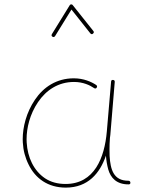

<svg xmlns="http://www.w3.org/2000/svg" viewBox="-20 -854 679 875"><path d="M278.8 -15.6C242.2 -15.6 210.9 -24.4 185.1 -41.5C133.8 -76.2 105.5 -136.7 101.6 -204.6C101.1 -209.5 101.1 -214.4 101.1 -219.2C101.1 -271.5 116.2 -334 153.3 -388.7C190.4 -443.4 245.6 -480.5 317.4 -480.5C358.4 -480.5 389.6 -465.8 408.7 -452.6C410.6 -451.2 412.6 -450.7 414.6 -450.7C417 -450.7 419.4 -452.1 420.9 -455.1C421.9 -456.5 422.4 -458.5 422.4 -460C422.4 -462.9 420.9 -465.3 417.5 -467.3C396.5 -481 361.3 -497.1 316.4 -497.1C238.3 -497.1 178.2 -457.5 139.2 -399.4C99.6 -340.8 83.5 -274.4 83.5 -219.2C83.5 -214.4 83.5 -209.5 84 -204.6C85.9 -168.9 94.7 -135.3 110.4 -104C141.1 -41 198.2 1 279.8 1C381.3 1 435.5 -64.9 462.9 -145V-143.1C464.4 -122.6 467.8 -102.5 473.1 -82.5C484.4 -43 511.2 -13.7 565.9 -13.7C571.3 -13.7 574.2 -16.1 574.2 -20.5V-22C573.7 -27.3 570.3 -30.3 564.9 -30.3C497.1 -30.3 483.4 -81.5 479.5 -143.1C479 -152.8 479 -162.6 479 -172.9C479 -189.9 479.5 -207.5 481 -225.1V-225.6C482.4 -234.4 483.4 -243.2 483.9 -252.4L502.9 -480.5V-481.9C502.9 -486.3 500.5 -489.3 495.1 -489.7H493.7C489.3 -489.7 486.8 -487.3 486.3 -482.4L466.8 -254.4C456.5 -135.7 410.6 -15.6 278.8 -15.6ZM219.2 -686.5C221.2 -685.5 222.7 -685.1 224.1 -685.1C226.6 -685.1 229 -686.5 231 -689.5L305.7 -810.5L391.6 -702.1C394 -699.7 396 -698.2 398.4 -698.2C399.9 -698.2 401.9 -699.2 403.8 -700.7C406.2 -703.1 407.7 -705.1 407.7 -707.5C407.7 -709 406.7 -710.9 405.3 -712.9L311.5 -830.6C309.1 -834.5 304.2 -834 303.7 -834C301.3 -834 298.8 -832.5 297.4 -829.6L216.3 -698.2C215.3 -696.3 214.8 -694.8 214.8 -693.4C214.8 -690.9 216.3 -688.5 219.2 -686.5Z"/></svg>

Font: Mikhak Thin
Style: Regular
Weight: 100
Designer: Amin Abedi
Version: Version 3.2